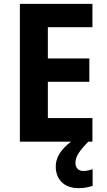

<svg xmlns="http://www.w3.org/2000/svg" viewBox="-20 -734 554 995"><path d="M459 0H83V-714H459V-593H228V-431H443V-310H228V-122H459ZM371 110Q371 130 382 141Q393 152 411 152Q426 152 438.5 149Q451 146 460 143V229Q446 234 428.5 237.5Q411 241 388 241Q331 241 300 210Q269 179 269 129Q269 86 298.5 48Q328 10 372 -15L438 0Q405 33 388 59Q371 85 371 110Z"/></svg>

Font: Noto Sans Gurmukhi UI SemiCondensed
Style: Bold
Weight: 700
Width: 4
Designer: Jelle Bosma - Monotype Design Team
Foundry: Monotype Imaging Inc.
Version: Version 2.004; ttfautohint (v1.8.4.7-5d5b)